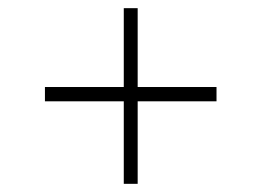

<svg xmlns="http://www.w3.org/2000/svg" viewBox="-20 -528 640 470"><path d="M90 -280H283V-78H317V-280H510V-315H317V-508H283V-315H90Z"/></svg>

Font: Kreadon Extra Light
Style: Regular
Weight: 200
Designer: kohakuno
Foundry: StudioGnu
Version: Version 1.000;Glyphs 3.1.2 (3151)